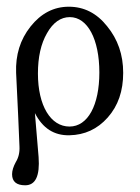

<svg xmlns="http://www.w3.org/2000/svg" viewBox="-20 -393 416 572"><path d="M347 -176C347 -230 331 -276 299 -315C268 -354 230 -373 185 -373C140 -373 102 -353 71 -314C40 -275 26 -229 28 -176C33 -79 36 -6 38 43C39 62 35 77 27 90C20 103 16 115 16 126C16 148 29 159 55 159C86 159 99 131 95 75L84 -56C107 -11 141 11 187 10C232 9 270 -8 301 -43C332 -78 347 -122 347 -176ZM276 -177C276 -80 242 -16 187 -16C131 -16 93 -78 93 -174C93 -223 102 -263 120 -294C138 -326 161 -342 188 -342C241 -342 276 -276 276 -177Z"/></svg>

Font: GFS Philostratos
Style: Regular
Weight: 400
Designer: George D. Matthiopoulos
Foundry: George D. Matthiopoulos
Version: Version 1.000